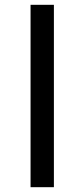

<svg xmlns="http://www.w3.org/2000/svg" viewBox="-20 -778 351 798"><path d="M107 -758H204V0H107Z"/></svg>

Font: Biryani
Style: Regular
Weight: 400
Designer: Dan Reynolds and Mathieu Reguer
Foundry: Dan Reynolds and Mathieu Reguer
Version: Version 1.004; ttfautohint (v1.1) -l 5 -r 5 -G 72 -x 0 -D la